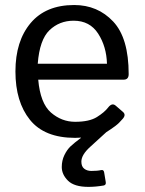

<svg xmlns="http://www.w3.org/2000/svg" viewBox="-20 -541 576 765"><path d="M41.5 -256.3Q41.5 -377.4 102.1 -449.2Q162.6 -521 275.4 -521Q369.1 -521 430.9 -455.3Q492.7 -389.6 492.7 -245.6Q492.7 -223.6 472.7 -223.6H132.3Q140.6 -129.4 183.1 -92.5Q225.6 -55.7 279.3 -55.7Q335.9 -55.7 366.2 -74.7Q396.5 -93.8 410.6 -112.3Q426.3 -132.8 440.9 -120.1L469.7 -95.2Q482.9 -84 469.7 -68.4Q454.6 -50.3 439.2 -38.8Q423.8 -27.3 403.3 -14.2Q375.5 11.7 339.8 43.7Q304.2 75.7 304.2 103Q304.2 122.6 315.7 131.3Q327.1 140.1 343.8 140.1Q368.2 140.1 382.8 136.7Q393.1 134.3 395 146L401.4 184.6Q403.3 196.3 392.6 198.2Q360.8 203.6 332.5 203.6Q275.9 203.6 251 179Q226.1 154.3 226.1 124.5Q226.1 98.6 236.6 76.9Q247.1 55.2 261.7 41.5Q276.4 27.8 302.7 8.3V7.3Q291 8.3 279.3 8.3Q157.2 8.3 99.4 -63.5Q41.5 -135.3 41.5 -256.3ZM130.4 -287.1H406.2Q404.3 -355.5 371.1 -407Q337.9 -458.5 273.4 -458.5Q216.8 -458.5 177.2 -420.7Q137.7 -382.8 130.4 -287.1Z"/></svg>

Font: Istok Web
Style: Regular
Weight: 400
Designer: Andrey V. Panov
Foundry: Andrey V. Panov
Version: Version 1.0.2g